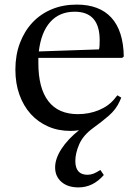

<svg xmlns="http://www.w3.org/2000/svg" viewBox="-20 -560 600 836"><path d="M432 202 417 180C405.7 187.3 395.8 192.7 387.5 196C379.2 199.3 370.3 201 361 201C325.7 201 308 181 308 141C308 118.3 313.7 94 325 68C336.3 42 356.7 18.3 386 -3C409.3 -19.7 431.8 -37.3 453.5 -56C475.2 -74.7 491.3 -96.3 502 -121L508 -135L491 -145L479 -130C461.7 -108.7 438.8 -92.2 410.5 -80.5C382.2 -68.8 351.7 -63 319 -63C262.3 -63 219.5 -81.8 190.5 -119.5C161.5 -157.2 147 -212.3 147 -285V-308H512L519 -314C517.7 -388.7 499.7 -445 465 -483C430.3 -521 380 -540 314 -540C274 -540 237.7 -533.2 205 -519.5C172.3 -505.8 144.3 -486.5 121 -461.5C97.7 -436.5 79.5 -406.7 66.5 -372C53.5 -337.3 47 -299 47 -257C47 -217 52.8 -180.7 64.5 -148C76.2 -115.3 92.5 -87.3 113.5 -64C134.5 -40.7 159.7 -22.5 189 -9.5C218.3 3.5 251 10 287 10C299.7 10 312 9 324 7C291.3 33 265.8 60.2 247.5 88.5C229.2 116.8 220 143.7 220 169C220 195 229.2 216 247.5 232C265.8 248 290.7 256 322 256C364 256 400.7 238 432 202ZM305 -509C377.7 -509 414 -467.7 414 -385C414 -377.7 413.8 -370.2 413.5 -362.5C413.2 -354.8 412.3 -349 411 -345L149 -336C155.7 -392 172.3 -434.8 199 -464.5C225.7 -494.2 261 -509 305 -509Z"/></svg>

Font: Libre Caslon Text
Style: Regular
Weight: 400
Designer: Pablo Impallari, Rodrigo Fuenzalida
Foundry: Pablo Impallari, Rodrigo Fuenzalida
Version: Version 1.000; ttfautohint (v0.93) -l 8 -r 50 -G 200 -x 14 -